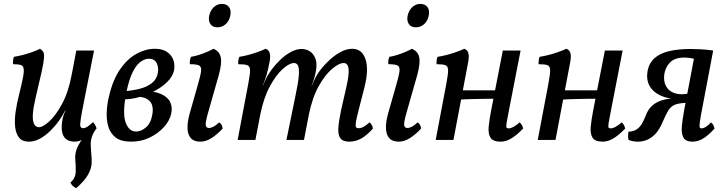

<svg xmlns="http://www.w3.org/2000/svg" viewBox="-20 -717 3715 984"><path d="M128 9Q94 9 77.5 -12Q61 -33 57.5 -67.5Q54 -102 60 -143.5Q66 -185 76 -225Q91 -285 97.5 -318.5Q104 -352 101 -366.5Q98 -381 85 -384.5Q72 -388 47 -388Q46 -397 47 -407.5Q48 -418 52 -426Q67 -428 93.5 -434.5Q120 -441 146 -450.5Q172 -460 185 -467Q196 -460 201.5 -451.5Q207 -443 205.5 -420Q204 -397 193.5 -349.5Q183 -302 163 -218Q151 -168 148.5 -133.5Q146 -99 154.5 -82Q163 -65 180 -65Q199 -65 232 -94.5Q265 -124 298 -184.5Q331 -245 348 -337L371 -458H462L413 -210Q399 -140 394 -108Q389 -76 392.5 -68Q396 -60 407 -60Q425 -60 456 -91Q463 -85 467.5 -76.5Q472 -68 475 -59Q451 -31 420.5 -11Q390 9 363 9Q333 9 317 -5.5Q301 -20 297.5 -45Q294 -70 300 -103Q302 -115 306 -127Q310 -139 316 -151H314Q302 -126 282.5 -98.5Q263 -71 238 -46.5Q213 -22 185 -6.5Q157 9 128 9ZM371 247Q351 240 341 219Q367 196 368 164Q369 132 366 105Q363 75 372.5 48.5Q382 22 402.5 -4.5Q423 -31 454 -59H475Q457 -36 450.5 -14.5Q444 7 445 28.5Q446 50 448 74Q451 97 449.5 122.5Q448 148 431 178.5Q414 209 371 247Z M652 9Q600 9 572.5 -12.5Q545 -34 535 -68.5Q525 -103 527 -143.5Q529 -184 538 -221Q558 -308 595.5 -362Q633 -416 680 -441.5Q727 -467 773 -467Q807 -467 828 -455.5Q849 -444 860 -426.5Q871 -409 873 -390Q875 -371 872 -356Q865 -325 838 -298Q811 -271 773 -251Q735 -231 694 -219.5Q653 -208 618 -208L622 -250Q660 -253 696 -262Q732 -271 757.5 -290.5Q783 -310 789 -343Q794 -369 783.5 -392.5Q773 -416 742 -416Q725 -416 703.5 -402.5Q682 -389 662 -351.5Q642 -314 627 -241Q607 -138 623.5 -90.5Q640 -43 678 -43Q704 -43 729 -65Q754 -87 761 -132Q766 -162 758 -182Q750 -202 729 -212Q708 -222 674 -222L708 -251Q771 -251 806 -235Q841 -219 853 -192Q865 -165 857 -133Q849 -97 819 -64.5Q789 -32 746 -11.5Q703 9 652 9Z M1007 9Q974 9 958 -9Q942 -27 941 -59.5Q940 -92 952 -135L993 -279Q1008 -330 1010.5 -353Q1013 -376 999.5 -382Q986 -388 953 -388Q952 -399 953.5 -408.5Q955 -418 959 -426Q975 -428 997.5 -435Q1020 -442 1041 -451Q1062 -460 1074 -467Q1105 -454 1111.5 -423.5Q1118 -393 1101 -331L1046 -138Q1032 -89 1034.5 -75Q1037 -61 1051 -61Q1061 -61 1074.5 -68Q1088 -75 1103 -90Q1111 -85 1115.5 -77Q1120 -69 1121 -58Q1092 -27 1063.5 -9Q1035 9 1007 9ZM1094 -577Q1070 -577 1058.5 -593.5Q1047 -610 1052 -636Q1058 -664 1076 -680.5Q1094 -697 1117 -697Q1142 -697 1154 -680.5Q1166 -664 1160 -636Q1155 -610 1137 -593.5Q1119 -577 1094 -577Z M1770 9Q1738 9 1725 -7.5Q1712 -24 1714 -59.5Q1716 -95 1728 -152L1754 -266Q1770 -335 1766.5 -364.5Q1763 -394 1741 -394Q1718 -394 1682.5 -364.5Q1647 -335 1614 -276.5Q1581 -218 1563 -130L1538 0H1448L1494 -225Q1509 -295 1511.5 -331Q1514 -367 1507.5 -380.5Q1501 -394 1487 -394Q1463 -394 1428.5 -363Q1394 -332 1362.5 -273.5Q1331 -215 1314 -130L1289 0H1198L1253 -291Q1262 -338 1261.5 -358Q1261 -378 1247 -383Q1233 -388 1201 -388Q1200 -397 1201.5 -407.5Q1203 -418 1207 -426Q1223 -428 1249 -434.5Q1275 -441 1301 -450.5Q1327 -460 1341 -467Q1357 -462 1362 -446Q1367 -430 1362 -402Q1354 -359 1345.5 -331Q1337 -303 1326 -278H1327L1342 -311Q1352 -333 1371.5 -359.5Q1391 -386 1416.5 -410.5Q1442 -435 1470.5 -450.5Q1499 -466 1526 -466Q1548 -466 1567 -454.5Q1586 -443 1596 -418Q1606 -393 1599 -352Q1596 -335 1590.5 -316Q1585 -297 1577 -278H1578L1593 -311Q1603 -334 1623.5 -360.5Q1644 -387 1671 -411.5Q1698 -436 1727.5 -451.5Q1757 -467 1785 -467Q1835 -467 1853 -414Q1871 -361 1848 -270L1818 -153Q1807 -111 1804 -91Q1801 -71 1804.5 -65.5Q1808 -60 1817 -60Q1831 -60 1843.5 -67Q1856 -74 1874 -90Q1882 -83 1886 -75.5Q1890 -68 1891 -58Q1860 -23 1831 -7Q1802 9 1770 9Z M2024 9Q1991 9 1975 -9Q1959 -27 1958 -59.5Q1957 -92 1969 -135L2010 -279Q2025 -330 2027.5 -353Q2030 -376 2016.5 -382Q2003 -388 1970 -388Q1969 -399 1970.5 -408.5Q1972 -418 1976 -426Q1992 -428 2014.5 -435Q2037 -442 2058 -451Q2079 -460 2091 -467Q2122 -454 2128.5 -423.5Q2135 -393 2118 -331L2063 -138Q2049 -89 2051.5 -75Q2054 -61 2068 -61Q2078 -61 2091.5 -68Q2105 -75 2120 -90Q2128 -85 2132.5 -77Q2137 -69 2138 -58Q2109 -27 2080.5 -9Q2052 9 2024 9ZM2111 -577Q2087 -577 2075.5 -593.5Q2064 -610 2069 -636Q2075 -664 2093 -680.5Q2111 -697 2134 -697Q2159 -697 2171 -680.5Q2183 -664 2177 -636Q2172 -610 2154 -593.5Q2136 -577 2111 -577Z M2546 9Q2507 9 2494 -11Q2481 -31 2484.5 -68Q2488 -105 2498 -156L2557 -458H2648L2589 -155Q2580 -109 2576.5 -88.5Q2573 -68 2576 -63.5Q2579 -59 2587 -59Q2598 -59 2614.5 -68.5Q2631 -78 2643 -90Q2651 -83 2655 -75.5Q2659 -68 2661 -58Q2628 -24 2600.5 -7.5Q2573 9 2546 9ZM2213 0 2268 -291Q2277 -338 2276.5 -358Q2276 -378 2262.5 -383Q2249 -388 2217 -388Q2217 -399 2218 -409Q2219 -419 2223 -426Q2239 -428 2265.5 -434.5Q2292 -441 2318.5 -450.5Q2345 -460 2359 -467Q2375 -462 2380 -446Q2385 -430 2380 -402L2304 0ZM2332 -206 2339 -254H2527L2521 -211Q2497 -211 2461.5 -210.5Q2426 -210 2391 -209Q2356 -208 2332 -206Z M3069 9Q3030 9 3017 -11Q3004 -31 3007.5 -68Q3011 -105 3021 -156L3080 -458H3171L3112 -155Q3103 -109 3099.5 -88.5Q3096 -68 3099 -63.5Q3102 -59 3110 -59Q3121 -59 3137.5 -68.5Q3154 -78 3166 -90Q3174 -83 3178 -75.5Q3182 -68 3184 -58Q3151 -24 3123.5 -7.5Q3096 9 3069 9ZM2736 0 2791 -291Q2800 -338 2799.5 -358Q2799 -378 2785.5 -383Q2772 -388 2740 -388Q2740 -399 2741 -409Q2742 -419 2746 -426Q2762 -428 2788.5 -434.5Q2815 -441 2841.5 -450.5Q2868 -460 2882 -467Q2898 -462 2903 -446Q2908 -430 2903 -402L2827 0ZM2855 -206 2862 -254H3050L3044 -211Q3020 -211 2984.5 -210.5Q2949 -210 2914 -209Q2879 -208 2855 -206Z M3529 9Q3494 9 3482.5 -12.5Q3471 -34 3474.5 -71Q3478 -108 3487 -156L3540 -435L3542 -415Q3530 -418 3515.5 -420Q3501 -422 3487 -422Q3438 -422 3413.5 -396.5Q3389 -371 3384 -333Q3381 -303 3391 -280.5Q3401 -258 3422.5 -246Q3444 -234 3474 -234Q3482 -234 3490.5 -235Q3499 -236 3509 -237L3503 -209H3462Q3406 -209 3367 -226.5Q3328 -244 3310 -275Q3292 -306 3298 -348Q3305 -393 3334.5 -419Q3364 -445 3411.5 -455.5Q3459 -466 3519 -466Q3543 -466 3572 -464.5Q3601 -463 3635 -458L3572 -125Q3565 -85 3565 -72Q3565 -59 3575 -59Q3586 -59 3600 -68.5Q3614 -78 3624 -90Q3632 -83 3636 -75.5Q3640 -68 3642 -58Q3607 -20 3581 -5.5Q3555 9 3529 9ZM3248 9Q3235 9 3223 6.5Q3211 4 3201 0Q3199 -8 3199 -20Q3199 -32 3201 -42Q3229 -43 3246 -56Q3263 -69 3273.5 -89.5Q3284 -110 3292 -131Q3303 -158 3323 -176Q3343 -194 3374 -203.5Q3405 -213 3447 -213H3503L3501 -190Q3459 -189 3438 -180Q3417 -171 3404 -149Q3391 -127 3373 -85Q3361 -57 3343.5 -36Q3326 -15 3302 -3Q3278 9 3248 9Z"/></svg>

Font: Vollkorn
Style: Italic
Weight: 400
Italic angle: -11°
Designer: Friedrich Althausen
Foundry: Friedrich Althausen
Version: Version 5.001